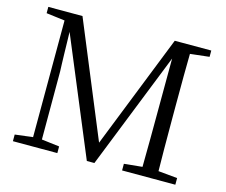

<svg xmlns="http://www.w3.org/2000/svg" viewBox="-102 -868 1183 1007"><g transform="rotate(15 489.5 -364.5)"><path d="M926.8 -694.3 823.2 -682.6Q821.3 -587.9 821.3 -391.6V-336.9Q821.3 -142.6 823.2 -45.9L926.8 -36.1V0H637.7V-36.1L736.3 -45.9Q737.3 -100.6 737.8 -201.7Q738.3 -302.7 738.3 -334L739.3 -634.8L487.3 0H446.3L183.6 -630.9Q184.6 -604.5 185.1 -571.3Q185.5 -538.1 186.5 -509.8Q187.5 -481.4 188 -457Q188.5 -432.6 189.5 -418V-403.3V-47.9L286.1 -36.1V0H44.9V-36.1L141.6 -47.9L142.6 -681.6L42 -694.3V-728.5H227.5L483.4 -109.4L728.5 -728.5H926.8Z"/></g></svg>

Font: Bpmf Zihi Serif Regular
Style: Regular
Weight: 400
Foundry: But Ko
Version: Version 1.320